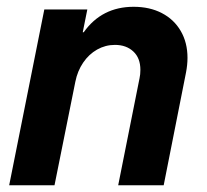

<svg xmlns="http://www.w3.org/2000/svg" viewBox="-20 -551 615 571"><path d="M111.8 -522.9H239.7L226.1 -455.1H229Q282.7 -530.8 377.4 -530.8Q425.3 -530.8 461.4 -512Q497.6 -493.2 517.6 -458.7Q537.6 -424.3 537.6 -378.9Q537.6 -358.4 533.2 -335.4L466.8 0H331.5L395 -318.4Q397.5 -329.6 397.5 -343.3Q397.5 -378.4 376.5 -397.9Q355.5 -417.5 321.8 -417.5Q293.5 -417.5 268.8 -403.6Q244.1 -389.6 227.3 -364.7Q210.4 -339.8 204.1 -308.1L142.1 0H7.3Z"/></svg>

Font: Reddit Sans Chocolate
Style: Bold Italic
Weight: 700
Italic angle: -11.25°
Designer: Stephen Hutchings
Version: Version 1.013